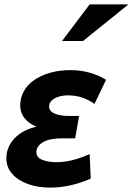

<svg xmlns="http://www.w3.org/2000/svg" viewBox="-20 -844 606 876"><path d="M237 -104Q270 -104 305.5 -112Q341 -120 389 -141L394 -29Q300 12 207 12Q152 12 107 -4.5Q62 -21 35.5 -51Q9 -81 9 -121Q9 -173 45.5 -212Q82 -251 146 -266Q110 -281 91 -306Q72 -331 72 -364Q72 -371 74 -385Q86 -451 150 -487.5Q214 -524 301 -524Q391 -524 464 -480L411 -370Q356 -409 291 -409Q254 -409 229 -395Q204 -381 204 -358Q204 -337 228.5 -326Q253 -315 295 -315H341L323 -213H265Q206 -213 176 -195Q146 -177 146 -150Q146 -125 173.5 -114.5Q201 -104 237 -104ZM263 -657H359L566 -824H389Z"/></svg>

Font: Geom SemiBold
Style: Bold Italic
Weight: 600
Italic angle: -10°
Version: Version 1.102